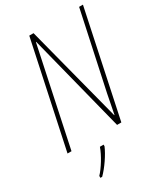

<svg xmlns="http://www.w3.org/2000/svg" viewBox="-225 -812 984 1131"><g transform="rotate(-30 266.5 -246.5)"><path d="M16 0H43L156 -534C168 -589 175 -626 183 -662H185L353 0H382L533 -714H507L395 -191C388 -156 378 -105 369 -58H367L197 -714H168ZM112 208V221H124C162 184 208 116 226 72V61H201C185 109 142 177 112 208Z"/></g></svg>

Font: Noto Sans Condensed Thin
Style: Italic
Weight: 100
Width: 3
Italic angle: -12°
Designer: Monotype Design Team
Foundry: Monotype Imaging Inc.
Version: Version 2.013